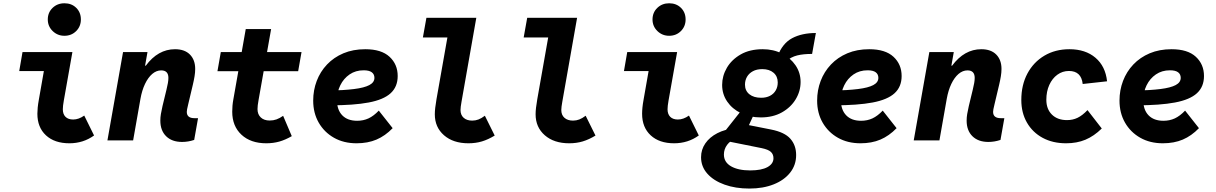

<svg xmlns="http://www.w3.org/2000/svg" viewBox="-20 -836 7240 1143"><path d="M393 17Q305 17 253.8 -30.2Q202.5 -77.5 202.5 -159Q202.5 -175.5 204.5 -196Q206.5 -216.5 211.5 -244L252.5 -477.5L288 -413H94.5L114 -526H411L360 -238Q357 -221 355.5 -208.2Q354 -195.5 354 -185.5Q354 -156.5 370 -140.5Q386 -124.5 415.5 -124.5Q448.5 -124.5 481.5 -148L540 -29.5Q475.5 17 393 17ZM363.5 -623Q322.5 -623 293.5 -651.2Q264.5 -679.5 264.5 -720Q264.5 -761.5 293 -789Q321.5 -816.5 363.5 -816.5Q406.5 -816.5 434 -789.2Q461.5 -762 461.5 -720Q461.5 -679 433.5 -651Q405.5 -623 363.5 -623Z M1064 9Q1003.5 9 969 -25Q934.5 -59 934.5 -118Q934.5 -137.5 937.8 -157.2Q941 -177 947.5 -205L971 -302Q976.5 -324.5 979.5 -341.5Q982.5 -358.5 982.5 -372.5Q982.5 -394.5 971.8 -405.8Q961 -417 939.5 -417Q911 -417 886.2 -395.8Q861.5 -374.5 843.2 -336.2Q825 -298 816 -247L772.5 0H619.5L712.5 -526H858L839.5 -421.5L821 -445H848Q920.5 -543 1022 -543Q1079.5 -543 1110.8 -511.2Q1142 -479.5 1142 -425.5Q1142 -404.5 1138.2 -381.8Q1134.5 -359 1128 -331.5L1100.5 -215.5Q1095.5 -195 1093.8 -185.8Q1092 -176.5 1092 -170Q1092 -132.5 1137.5 -132.5H1159L1136 -3Q1100 9 1064 9Z M1565 17Q1472.5 17 1417.5 -34Q1362.5 -85 1362.5 -171Q1362.5 -189 1364 -206.8Q1365.5 -224.5 1369 -243.5L1443 -663H1594L1519.5 -242Q1516 -223 1514.5 -210Q1513 -197 1513 -186.5Q1513 -155 1532.5 -136.8Q1552 -118.5 1585.5 -118.5Q1607 -118.5 1626 -125.2Q1645 -132 1665.5 -146.5L1717 -25.5Q1679 -3.5 1642.8 6.8Q1606.5 17 1565 17ZM1274.5 -412 1294.5 -526H1775L1755 -412Z M2102.5 17Q2026 17 1968 -16Q1910 -49 1877.2 -106.2Q1844.5 -163.5 1844.5 -237Q1844.5 -299 1865.5 -354.2Q1886.5 -409.5 1926.8 -452Q1967 -494.5 2024.5 -518.8Q2082 -543 2154.5 -543Q2250.5 -543 2299 -498Q2347.5 -453 2347.5 -383.5Q2347.5 -319.5 2305.5 -281Q2263.5 -242.5 2174.8 -225.8Q2086 -209 1945 -209L1937.5 -296.5Q2028 -298.5 2088.2 -306Q2148.5 -313.5 2178.8 -329.5Q2209 -345.5 2209 -372.5Q2209 -394 2193.2 -405.8Q2177.5 -417.5 2145 -417.5Q2097 -417.5 2061.2 -393Q2025.5 -368.5 2005.8 -328.2Q1986 -288 1986 -240.5Q1986 -182 2017.5 -149.5Q2049 -117 2106 -117Q2143 -117 2173.8 -131.2Q2204.5 -145.5 2235 -177.5L2317.5 -73Q2273 -27 2221.2 -5Q2169.5 17 2102.5 17Z M2768.5 17Q2678 17 2623.2 -30.8Q2568.5 -78.5 2568.5 -155.5Q2568.5 -173.5 2571 -194.8Q2573.5 -216 2578.5 -245.5L2654.5 -675.5L2709.5 -613H2497.5L2518.5 -730H2815.5L2727.5 -230.5Q2724.5 -213.5 2723 -201.8Q2721.5 -190 2721.5 -181Q2721.5 -151.5 2740.2 -134.8Q2759 -118 2791 -118Q2811 -118 2828.5 -124.8Q2846 -131.5 2866.5 -147L2925 -29Q2886.5 -5.5 2849.2 5.8Q2812 17 2768.5 17Z M3368.5 17Q3278 17 3223.2 -30.8Q3168.5 -78.5 3168.5 -155.5Q3168.5 -173.5 3171 -194.8Q3173.5 -216 3178.5 -245.5L3254.5 -675.5L3309.5 -613H3097.5L3118.5 -730H3415.5L3327.5 -230.5Q3324.5 -213.5 3323 -201.8Q3321.5 -190 3321.5 -181Q3321.5 -151.5 3340.2 -134.8Q3359 -118 3391 -118Q3411 -118 3428.5 -124.8Q3446 -131.5 3466.5 -147L3525 -29Q3486.5 -5.5 3449.2 5.8Q3412 17 3368.5 17Z M3993 17Q3905 17 3853.8 -30.2Q3802.5 -77.5 3802.5 -159Q3802.5 -175.5 3804.5 -196Q3806.5 -216.5 3811.5 -244L3852.5 -477.5L3888 -413H3694.5L3714 -526H4011L3960 -238Q3957 -221 3955.5 -208.2Q3954 -195.5 3954 -185.5Q3954 -156.5 3970 -140.5Q3986 -124.5 4015.5 -124.5Q4048.5 -124.5 4081.5 -148L4140 -29.5Q4075.5 17 3993 17ZM3963.5 -623Q3922.5 -623 3893.5 -651.2Q3864.5 -679.5 3864.5 -720Q3864.5 -761.5 3893 -789Q3921.5 -816.5 3963.5 -816.5Q4006.5 -816.5 4034 -789.2Q4061.5 -762 4061.5 -720Q4061.5 -679 4033.5 -651Q4005.5 -623 3963.5 -623Z M4441 286.5Q4358.5 286.5 4293.5 263.2Q4228.5 240 4191 198Q4153.5 156 4153.5 100Q4153.5 54.5 4179 17.5Q4204.5 -19.5 4250.5 -43.2Q4296.5 -67 4357.5 -72.5L4365 -14.5Q4327 1 4308.2 26.8Q4289.5 52.5 4289.5 84Q4289.5 129.5 4332 154Q4374.5 178.5 4446 178.5Q4513 178.5 4548.8 158.8Q4584.5 139 4584.5 106Q4584.5 82.5 4569 68.2Q4553.5 54 4515 46L4271 -3V-24L4394.5 -180L4472 -164L4438.5 -91L4570 -65Q4651 -49 4685.2 -10Q4719.5 29 4719.5 87Q4719.5 146.5 4684 191.5Q4648.5 236.5 4585.8 261.5Q4523 286.5 4441 286.5ZM4509 -137Q4443.5 -137 4391.2 -162.2Q4339 -187.5 4309 -231.5Q4279 -275.5 4279 -330.5Q4279 -384 4307.2 -432.5Q4335.5 -481 4389.5 -512Q4443.5 -543 4521 -543Q4584.5 -543 4635.2 -517Q4686 -491 4716 -447Q4746 -403 4746 -348Q4746 -293.5 4717 -245.2Q4688 -197 4634.8 -167Q4581.5 -137 4509 -137ZM4511.5 -254Q4541.5 -254 4563.8 -265.5Q4586 -277 4598 -297.8Q4610 -318.5 4610 -345Q4610 -381.5 4585 -403Q4560 -424.5 4518 -424.5Q4485 -424.5 4462 -412Q4439 -399.5 4427 -378.8Q4415 -358 4415 -332Q4415 -296 4441 -275Q4467 -254 4511.5 -254ZM4657.5 -470.5 4608.5 -500.5Q4638 -578 4696 -608.8Q4754 -639.5 4837 -639.5L4814.5 -515Q4762 -515 4725.8 -506Q4689.5 -497 4657.5 -470.5Z M5102.5 17Q5026 17 4968 -16Q4910 -49 4877.2 -106.2Q4844.5 -163.5 4844.5 -237Q4844.5 -299 4865.5 -354.2Q4886.5 -409.5 4926.8 -452Q4967 -494.5 5024.5 -518.8Q5082 -543 5154.5 -543Q5250.5 -543 5299 -498Q5347.5 -453 5347.5 -383.5Q5347.5 -319.5 5305.5 -281Q5263.5 -242.5 5174.8 -225.8Q5086 -209 4945 -209L4937.5 -296.5Q5028 -298.5 5088.2 -306Q5148.5 -313.5 5178.8 -329.5Q5209 -345.5 5209 -372.5Q5209 -394 5193.2 -405.8Q5177.5 -417.5 5145 -417.5Q5097 -417.5 5061.2 -393Q5025.5 -368.5 5005.8 -328.2Q4986 -288 4986 -240.5Q4986 -182 5017.5 -149.5Q5049 -117 5106 -117Q5143 -117 5173.8 -131.2Q5204.5 -145.5 5235 -177.5L5317.5 -73Q5273 -27 5221.2 -5Q5169.5 17 5102.5 17Z M5864 9Q5803.5 9 5769 -25Q5734.5 -59 5734.5 -118Q5734.5 -137.5 5737.8 -157.2Q5741 -177 5747.5 -205L5771 -302Q5776.5 -324.5 5779.5 -341.5Q5782.5 -358.5 5782.5 -372.5Q5782.5 -394.5 5771.8 -405.8Q5761 -417 5739.5 -417Q5711 -417 5686.2 -395.8Q5661.5 -374.5 5643.2 -336.2Q5625 -298 5616 -247L5572.5 0H5419.5L5512.5 -526H5658L5639.5 -421.5L5621 -445H5648Q5720.5 -543 5822 -543Q5879.5 -543 5910.8 -511.2Q5942 -479.5 5942 -425.5Q5942 -404.5 5938.2 -381.8Q5934.5 -359 5928 -331.5L5900.5 -215.5Q5895.5 -195 5893.8 -185.8Q5892 -176.5 5892 -170Q5892 -132.5 5937.5 -132.5H5959L5936 -3Q5900 9 5864 9Z M6326.5 17Q6247 17 6187 -15.5Q6127 -48 6093.5 -106.2Q6060 -164.5 6060 -240.5Q6060 -330 6096.2 -398Q6132.5 -466 6197.2 -504.5Q6262 -543 6346.5 -543Q6442 -543 6501.5 -492.2Q6561 -441.5 6570.5 -352L6425.5 -336Q6417 -413.5 6343.5 -413.5Q6305 -413.5 6274.5 -391.2Q6244 -369 6226.5 -330.2Q6209 -291.5 6209 -242Q6209 -186.5 6242.2 -153.8Q6275.5 -121 6332 -121Q6366.5 -121 6395 -134.8Q6423.5 -148.5 6454 -180.5L6539 -71Q6492.5 -25.5 6441.5 -4.2Q6390.5 17 6326.5 17Z M6902.5 17Q6826 17 6768 -16Q6710 -49 6677.2 -106.2Q6644.5 -163.5 6644.5 -237Q6644.5 -299 6665.5 -354.2Q6686.5 -409.5 6726.8 -452Q6767 -494.5 6824.5 -518.8Q6882 -543 6954.5 -543Q7050.5 -543 7099 -498Q7147.5 -453 7147.5 -383.5Q7147.5 -319.5 7105.5 -281Q7063.5 -242.5 6974.8 -225.8Q6886 -209 6745 -209L6737.5 -296.5Q6828 -298.5 6888.2 -306Q6948.5 -313.5 6978.8 -329.5Q7009 -345.5 7009 -372.5Q7009 -394 6993.2 -405.8Q6977.5 -417.5 6945 -417.5Q6897 -417.5 6861.2 -393Q6825.5 -368.5 6805.8 -328.2Q6786 -288 6786 -240.5Q6786 -182 6817.5 -149.5Q6849 -117 6906 -117Q6943 -117 6973.8 -131.2Q7004.5 -145.5 7035 -177.5L7117.5 -73Q7073 -27 7021.2 -5Q6969.5 17 6902.5 17Z"/></svg>

Font: Google Sans Code
Style: Italic
Weight: 400
Italic angle: -10°
Monospace: yes
Designer: Google Sans Code Authors
Foundry: Google LLC
Version: Version 6.000